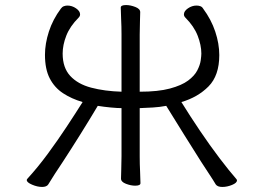

<svg xmlns="http://www.w3.org/2000/svg" viewBox="-20 -725 1040 760"><path d="M461 -297Q445 -297 418.5 -299.5Q392 -302 367 -306Q333 -249 297 -191.5Q261 -134 229 -85Q213 -61 197 -36.5Q181 -12 171 5Q168 10 161.5 12.5Q155 15 147 15Q128 15 107 6Q86 -3 86 -12Q86 -15 88 -17Q130 -63 169 -116Q208 -169 243 -222Q278 -275 307 -321Q263 -334 229.5 -356Q196 -378 177 -414.5Q158 -451 158 -508Q158 -552 173.5 -600Q189 -648 221 -691Q226 -698 233 -700.5Q240 -703 247 -703Q265 -703 281 -692Q297 -681 297 -668Q297 -661 291 -655Q257 -621 242.5 -584Q228 -547 228 -513Q228 -457 258 -424.5Q288 -392 341 -378Q394 -364 461 -362V-589Q461 -620 459.5 -649Q458 -678 458 -695Q458 -705 479 -705Q496 -705 515.5 -697.5Q535 -690 535 -677Q535 -665 534 -639.5Q533 -614 533 -588V-362Q606 -362 652.5 -374.5Q699 -387 724.5 -406Q750 -425 761 -446.5Q772 -468 774.5 -486Q777 -504 777 -513Q777 -546 762.5 -583.5Q748 -621 714 -655Q708 -661 708 -668Q708 -681 724 -692Q740 -703 758 -703Q766 -703 773 -700.5Q780 -698 784 -691Q816 -648 832 -600Q848 -552 848 -507Q848 -426 805.5 -383Q763 -340 698 -321Q732 -266 771.5 -207.5Q811 -149 849 -99Q887 -49 915 -17Q918 -14 918 -11Q918 -1 898.5 7Q879 15 860 15Q841 15 834 5Q824 -12 808 -36Q792 -60 776 -85Q745 -134 709 -191.5Q673 -249 638 -306Q611 -301 585 -299.5Q559 -298 533 -297V-106Q533 -75 534.5 -46Q536 -17 536 0Q536 10 515 10Q498 10 478.5 2.5Q459 -5 459 -18Q459 -30 460 -55.5Q461 -81 461 -107Z"/></svg>

Font: Moon Stars Kai T HW
Style: Regular
Weight: 400
Designer: GuiWonder
Version: Version 1.101